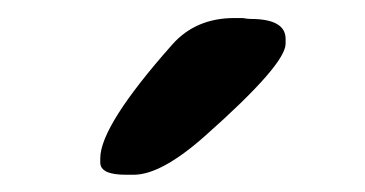

<svg xmlns="http://www.w3.org/2000/svg" viewBox="-20 -743 411 216"><path d="M130.4 -546.4H121.6Q92.8 -546.4 92.8 -560.1V-564.9Q92.8 -601.6 173.8 -692.9Q200.2 -722.7 243.7 -722.7H252.9Q258.8 -721.7 261.7 -721.7Q301.3 -721.7 301.3 -699.2V-693.8Q301.3 -670.4 210.9 -590.3Q161.6 -546.4 130.4 -546.4Z"/></svg>

Font: Averia Libre
Style: Bold
Weight: 700
Version: Version 1.002